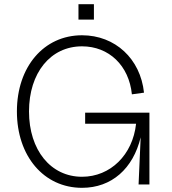

<svg xmlns="http://www.w3.org/2000/svg" viewBox="-20 -884 825 920"><path d="M373 16C515 16 618 -76 654 -226L644 0H696V-344H388V-291H632C616 -142 509 -37 373 -37C223 -37 119 -165 119 -350C119 -535 222 -662 373 -662C502 -662 598 -570 612 -432L670 -440C653 -602 532 -715 373 -715C190 -715 61 -564 61 -350C61 -136 190 16 373 16ZM356 -790H430V-864H356Z"/></svg>

Font: Uncut Sans Light
Style: Regular
Weight: 300
Designer: Kasper Nordkvist
Foundry: UNCUT.wtf
Version: Version 1.304;Glyphs 3.2 (3246)